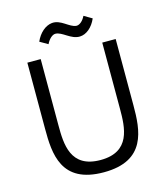

<svg xmlns="http://www.w3.org/2000/svg" viewBox="-136 -1060 1023 1174"><g transform="rotate(-15 375.0 -473.0)"><path d="M95.7 -339.8C95.7 -182.1 104.5 9.8 375 9.8C643.6 9.8 654.8 -182.1 654.8 -339.8V-758.8H569.8V-339.8C569.8 -220.2 564.9 -67.9 375 -67.9C184.1 -67.9 180.2 -220.2 180.2 -339.8V-758.8H95.7ZM250 -834.5C266.1 -867.2 288.6 -885.3 306.6 -885.3C349.6 -885.3 391.1 -828.1 447.8 -830.1C489.3 -831.1 529.3 -864.7 551.8 -917L501 -946.8C484.9 -913.6 461.4 -897.5 443.4 -898.9C400.4 -902.3 359.9 -960 303.2 -954.1C261.7 -949.7 221.7 -915.5 199.2 -863.8Z"/></g></svg>

Font: Duru Sans
Style: Regular
Weight: 400
Designer: Onur Yazıcıgil
Foundry: Onur Yazıcıgil
Version: Version 1.002